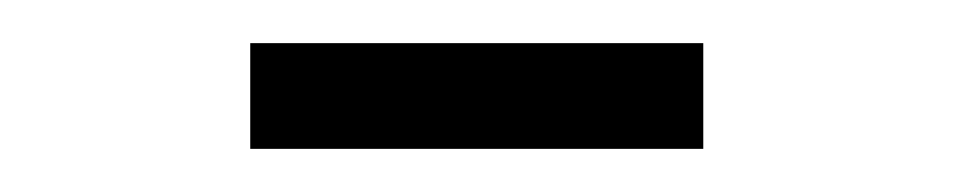

<svg xmlns="http://www.w3.org/2000/svg" viewBox="-20 -879 442 89"><path d="M306 -810H96V-859H306Z"/></svg>

Font: Strong
Style: Regular
Weight: 400
Designer: Roman Shchyukin (Gaslight Type Foundry)
Foundry: Cyreal (www.cyreal.org)
Version: Version 1.001